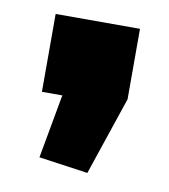

<svg xmlns="http://www.w3.org/2000/svg" viewBox="-49 -211 360 408"><g transform="rotate(10 131.0 -7.5)"><path d="M222 -168V-16L165 153L59 138L84 0H40V-168Z"/></g></svg>

Font: Pathway Extreme 28pt ExtraBold
Style: Regular
Weight: 800
Designer: Eduardo Rodriguez Tunni
Foundry: Eduardo Rodriguez Tunni
Version: Version 1.001;gftools[0.9.26]